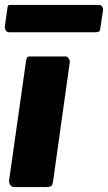

<svg xmlns="http://www.w3.org/2000/svg" viewBox="-23 -759 438 779"><path d="M192 -21Q190 -7 184 -3.5Q178 0 162 0H38Q25 0 19 -8Q13 -16 14 -28L83 -514Q85 -524 87.5 -527Q90 -530 99 -530H243Q250 -530 255.5 -522.5Q261 -515 260 -506ZM384 -644Q383 -633 378 -630.5Q373 -628 359 -628H17Q5 -628 0.5 -635.5Q-4 -643 -3 -653L7 -726Q8 -735 10.5 -737Q13 -739 19 -739H380Q387 -739 391.5 -732Q396 -725 395 -718Z"/></svg>

Font: Libre Franklin Thin ExtraBold
Style: Italic
Weight: 800
Italic angle: -8°
Version: Version 2.000